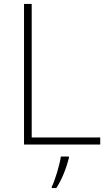

<svg xmlns="http://www.w3.org/2000/svg" viewBox="-20 -734 550 975"><path d="M102 0H489V-36H141V-714H102ZM330 68V61H289C283 104 259 183 243 214V221H266C296 175 318 116 330 68Z"/></svg>

Font: Noto Sans Malayalam ExtraLight
Style: Regular
Weight: 200
Designer: Jelle Bosma - Monotype Design Team
Foundry: Monotype Imaging Inc.
Version: Version 2.104